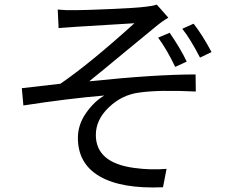

<svg xmlns="http://www.w3.org/2000/svg" viewBox="-20 -787 1040 846"><path d="M676.8 -621.1 727.5 -642.6Q775.4 -573.2 802.7 -515.6L752 -492.2Q713.9 -571.3 676.8 -621.1ZM783.2 -660.2 833 -682.6Q872.1 -632.8 912.1 -557.6L861.3 -533.2Q818.4 -616.2 783.2 -660.2ZM238.3 -663.1 234.4 -745.1Q270.5 -741.2 313.5 -742.2Q352.5 -742.2 465.8 -747.1Q579.1 -752 617.2 -756.8Q649.4 -759.8 670.9 -766.6L721.7 -709Q693.4 -692.4 668.9 -671.9Q644.5 -652.3 531.2 -558.6Q418 -464.8 373 -428.7Q664.1 -459 841.8 -459L842.8 -383.8Q678.7 -391.6 591.8 -378.9Q517.6 -369.1 460 -314.5Q402.3 -259.8 402.3 -192.4Q402.3 -69.3 572.3 -46.9Q643.6 -37.1 713.9 -43L698.2 38.1Q515.6 45.9 419.4 -9.8Q323.2 -65.4 323.2 -179.7Q323.2 -237.3 358.9 -288.6Q394.5 -339.8 439.5 -366.2Q278.3 -352.5 83 -322.3L76.2 -398.4Q94.7 -400.4 246.1 -418Q376 -506.8 572.3 -684.6Q561.5 -683.6 450.7 -677.2Q339.8 -670.9 314.5 -668.9Q305.7 -668 289.6 -667Q273.4 -666 260.7 -665Q248 -664.1 238.3 -663.1Z"/></svg>

Font: Gen Shin Gothic Monospace Regular
Style: Regular
Weight: 400
Designer: [Source Han Sans]
Ryoko NISHIZUKA  (kana & ideographs); Paul D. Hunt (Latin, Greek & Cyrillic); Wenlong ZHANG  (bopomofo
Version: Version 1.002.20150607